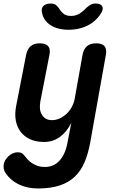

<svg xmlns="http://www.w3.org/2000/svg" viewBox="-56 -805 676 1086"><path d="M347.5 -110.9Q322.4 -59.4 283 -30.7Q243.7 -2 193.6 -2Q148 -2 114.5 -17.2Q81.1 -32.5 60.6 -59.6Q40.1 -86.7 33.4 -123.1Q26.8 -159.5 34.8 -202.5L91.5 -494Q98.6 -527.5 117 -543.7Q135.5 -560 169 -560Q202.5 -560 216.6 -543.7Q230.6 -527.5 223.5 -494L172.2 -231.3Q168.6 -211.6 169.9 -192.6Q171.1 -173.7 179.2 -158.9Q187.2 -144 201.4 -134.8Q215.5 -125.5 238.3 -125.5Q262.5 -125.5 284.1 -136.3Q305.8 -147 323 -163.8Q340.2 -180.7 351.4 -202.4Q362.6 -224.1 366.6 -246.7L410.7 -494Q416.8 -527.5 435.7 -543.7Q454.7 -560 488.2 -560Q521.7 -560 535.3 -543.7Q548.8 -527.5 542.7 -494L454.5 0Q442.8 64.7 421.9 113.4Q401 162 366.3 194.9Q331.6 227.7 280.6 244.4Q229.6 261 158.1 261Q126.9 261 99.7 254.9Q72.6 248.8 49.3 237.5Q26.1 226.2 7.4 210Q-11.2 193.8 -25.1 172.9Q-32.2 162.5 -34.6 150.3Q-36.9 138 -34.9 125.5Q-33.2 112.7 -25.8 100.4Q-18.3 88.1 -7.8 78.3Q2.7 68.5 16.2 62.4Q29.7 56.3 44.5 56.3Q54.8 56.3 63.7 59.7Q72.6 63.2 79 71.5Q88.4 83.8 99.5 95.9Q110.6 108.1 124.8 117.6Q139 127.1 157 133.3Q174.9 139.5 197.3 139.5Q221.2 139.5 241.6 131.3Q262 123.1 278.7 105.6Q295.5 88.1 307.6 62Q319.7 36 326 0ZM181.3 -735.3Q176.1 -757.9 189.8 -771.4Q203.5 -785 230.9 -785Q241.2 -785 248.7 -782.7Q256.2 -780.4 260.9 -776.1Q271.7 -767.8 279.1 -755.5Q286.4 -743.1 298 -732.1Q314.3 -714.8 345.5 -714.8Q376.7 -714.8 399.7 -732.1Q415 -742.1 426 -754Q437 -765.8 449.8 -774.1Q457.8 -779.4 465.3 -782.2Q472.8 -785 484.1 -785Q511.5 -785 521 -771.4Q530.4 -757.9 518.5 -735.3Q500.4 -702.7 467.9 -677.9Q412 -637.2 332.3 -636.5Q252.6 -637.2 210.7 -677.9Q186.1 -702.7 181.3 -735.3Z"/></svg>

Font: Maple Mono
Style: Italic
Weight: 400
Italic angle: -10°
Monospace: yes
Designer: subframe7536
Version: Version 7.300